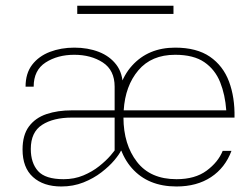

<svg xmlns="http://www.w3.org/2000/svg" viewBox="-20 -657 891 682"><path d="M596.2 -636.7H254.4V-607.4H596.2ZM387.2 -121.6H416.5V-349.1Q416.5 -396.5 393.3 -427Q370.1 -457.5 331.1 -472.7Q292 -487.8 244.1 -487.8Q196.8 -487.8 157.2 -472.7Q117.7 -457.5 94.2 -427Q70.8 -396.5 70.8 -349.1H99.6Q99.6 -407.7 142.1 -435.1Q184.6 -462.4 243.7 -462.4Q303.2 -462.4 345.2 -435.1Q387.2 -407.7 387.2 -349.1ZM60.1 -126Q60.1 -61.5 97.2 -28.1Q134.3 5.4 197.8 5.4Q240.2 5.4 276.4 -9Q312.5 -23.4 340.3 -44.9Q368.2 -66.4 386 -87.6Q403.8 -108.9 410.2 -122.6L394 -132.8Q388.2 -122.6 372.3 -104.2Q356.4 -85.9 332.3 -66.7Q308.1 -47.4 276.1 -33.9Q244.1 -20.5 206.1 -20.5Q141.1 -20.5 115.2 -49.3Q89.4 -78.1 89.4 -127.9Q89.4 -187.5 129.4 -213.4Q169.4 -239.3 235.4 -239.3H416V-265.1H235.8Q184.6 -265.1 145 -251.7Q105.5 -238.3 82.8 -207.8Q60.1 -177.2 60.1 -126ZM418.5 -239.3H813Q814.5 -311 793.5 -367.2Q772.5 -423.3 725.6 -455.6Q678.7 -487.8 602.1 -487.8Q506.8 -487.8 449 -423.8Q391.1 -359.9 391.1 -241.7Q391.1 -124.5 448.5 -59.6Q505.9 5.4 606.9 5.4Q679.2 5.4 729.5 -27.8Q779.8 -61 802.2 -121.1H771Q754.9 -81.1 713.9 -50.8Q672.9 -20.5 606.9 -20.5Q514.2 -20.5 466.6 -82Q418.9 -143.6 418.5 -239.3ZM419.4 -265.1Q424.8 -352.1 471.4 -407.2Q518.1 -462.4 602.1 -462.4Q668 -462.4 706.1 -436Q744.1 -409.7 762 -365Q779.8 -320.3 783.7 -265.1Z"/></svg>

Font: Estedad VF
Style: Regular
Weight: 100
Designer: Amin Abedi
Version: Version 7.3